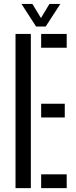

<svg xmlns="http://www.w3.org/2000/svg" viewBox="-20 -976 394 996"><path d="M60.5 0V-800H140V0ZM193.5 0V-71.5H326V0ZM193.5 -366.5V-438H316V-366.5ZM193.5 -728.5V-800H326V-728.5ZM167 -838.5 91.5 -955.5H148L192.5 -882.5L236.5 -955.5H293L217 -838.5Z"/></svg>

Font: Big Shoulders Stencil Text Thin
Style: Regular
Weight: 400
Version: Version 2.001